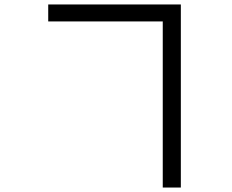

<svg xmlns="http://www.w3.org/2000/svg" viewBox="-20 -790 1040 860"><path d="M196 -770H790V50H709V-694H196Z"/></svg>

Font: Chiron Sans HK TT
Style: Regular
Weight: 400
Designer: Ryoko NISHIZUKA 西塚涼子 (kana, bopomofo & ideographs); Paul D. Hunt (Latin, Greek & Cyrillic); Sandoll Communications 산돌커뮤니
Foundry: Adobe
Version: Version 2.022;hotconv 1.0.109;makeotfexe 2.5.65596